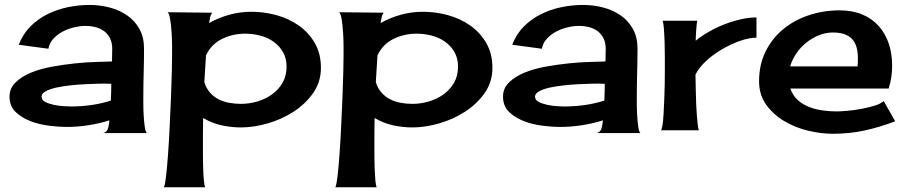

<svg xmlns="http://www.w3.org/2000/svg" viewBox="-20 -540 3762 796"><path d="M408.2 11.7Q424.8 6.8 428.7 -10.3Q432.6 -27.3 433.6 -41Q389.6 -27.3 344.7 -20.5Q299.8 -13.7 254.9 -13.7Q225.6 -13.7 185.1 -18.6Q144.5 -23.4 107.9 -37.1Q71.3 -50.8 45.4 -75.2Q19.5 -99.6 19.5 -139.6Q19.5 -173.8 44.4 -198.2Q69.3 -222.7 108.4 -238.8Q147.5 -254.9 196.3 -263.7Q245.1 -272.5 292 -277.3Q338.9 -282.2 379.9 -283.2Q420.9 -284.2 444.3 -285.2Q444.3 -298.8 444.8 -311.5Q445.3 -324.2 445.3 -337.9Q445.3 -362.3 436.5 -380.4Q427.7 -398.4 412.6 -410.2Q397.5 -421.9 377 -427.2Q356.4 -432.6 334 -432.6Q312.5 -432.6 287.6 -426.8Q262.7 -420.9 240.2 -409.2Q217.8 -397.5 201.2 -379.4Q184.6 -361.3 180.7 -337.9L57.6 -354.5Q75.2 -399.4 106.4 -430.7Q137.7 -461.9 177.2 -481.4Q216.8 -501 261.7 -510.3Q306.6 -519.5 351.6 -519.5Q394.5 -519.5 435.1 -508.8Q475.6 -498 507.3 -476.1Q539.1 -454.1 558.1 -419.9Q577.1 -385.7 577.1 -338.9Q577.1 -289.1 575.7 -239.7Q574.2 -190.4 574.2 -140.6Q574.2 -131.8 574.2 -108.9Q574.2 -85.9 575.7 -61Q577.1 -36.1 580.1 -15.1Q583 5.9 588.9 11.7ZM152.3 -139.6Q152.3 -125 168 -117.2Q183.6 -109.4 204.6 -105Q225.6 -100.6 246.1 -99.6Q266.6 -98.6 275.4 -98.6Q316.4 -98.6 358.4 -104.5Q400.4 -110.4 439.5 -123Q440.4 -140.6 440.9 -158.2Q441.4 -175.8 441.4 -192.4L416 -193.4Q407.2 -193.4 384.3 -192.9Q361.3 -192.4 332 -190.9Q302.7 -189.5 271 -186Q239.3 -182.6 212.9 -176.8Q186.5 -170.9 169.4 -161.6Q152.3 -152.3 152.3 -139.6Z M1022.5 -491.2Q1075.2 -491.2 1126.5 -477.1Q1177.7 -462.9 1218.8 -434.1Q1259.8 -405.3 1285.2 -361.3Q1310.5 -317.4 1310.5 -258.8Q1310.5 -200.2 1278.3 -154.3Q1246.1 -108.4 1196.8 -76.7Q1147.5 -44.9 1089.4 -28.3Q1031.2 -11.7 979.5 -11.7Q938.5 -11.7 898.4 -20.5Q858.4 -29.3 822.3 -50.8Q821.3 -20.5 821.3 9.3Q821.3 39.1 821.3 69.3Q821.3 80.1 821.3 105Q821.3 129.9 822.3 157.2Q823.2 184.6 825.2 207.5Q827.1 230.5 831.1 236.3H659.2Q664.1 228.5 668.5 190.4Q672.9 152.3 676.8 98.1Q680.7 43.9 683.6 -19Q686.5 -82 689 -139.6Q691.4 -197.3 692.4 -243.7Q693.4 -290 693.4 -310.5Q693.4 -321.3 693.4 -348.6Q693.4 -376 691.4 -405.8Q689.5 -435.5 685.5 -460Q681.6 -484.4 674.8 -489.3L860.4 -487.3Q853.5 -480.5 851.1 -467.3Q848.6 -454.1 846.7 -444.3Q886.7 -466.8 931.2 -479Q975.6 -491.2 1022.5 -491.2ZM978.5 -109.4Q1012.7 -109.4 1046.4 -119.1Q1080.1 -128.9 1107.4 -148.4Q1134.8 -168 1151.4 -196.8Q1168 -225.6 1168 -263.7Q1168 -298.8 1152.8 -324.7Q1137.7 -350.6 1113.3 -367.7Q1088.9 -384.8 1058.1 -392.6Q1027.3 -400.4 996.1 -400.4Q945.3 -400.4 900.9 -378.9Q856.4 -357.4 834 -310.5Q832 -282.2 830.6 -254.9Q829.1 -227.5 827.1 -199.2Q835 -173.8 850.6 -156.2Q866.2 -138.7 886.2 -128.4Q906.2 -118.2 930.2 -113.8Q954.1 -109.4 978.5 -109.4Z M1733.4 -491.2Q1786.1 -491.2 1837.4 -477.1Q1888.7 -462.9 1929.7 -434.1Q1970.7 -405.3 1996.1 -361.3Q2021.5 -317.4 2021.5 -258.8Q2021.5 -200.2 1989.3 -154.3Q1957 -108.4 1907.7 -76.7Q1858.4 -44.9 1800.3 -28.3Q1742.2 -11.7 1690.4 -11.7Q1649.4 -11.7 1609.4 -20.5Q1569.3 -29.3 1533.2 -50.8Q1532.2 -20.5 1532.2 9.3Q1532.2 39.1 1532.2 69.3Q1532.2 80.1 1532.2 105Q1532.2 129.9 1533.2 157.2Q1534.2 184.6 1536.1 207.5Q1538.1 230.5 1542 236.3H1370.1Q1375 228.5 1379.4 190.4Q1383.8 152.3 1387.7 98.1Q1391.6 43.9 1394.5 -19Q1397.5 -82 1399.9 -139.6Q1402.3 -197.3 1403.3 -243.7Q1404.3 -290 1404.3 -310.5Q1404.3 -321.3 1404.3 -348.6Q1404.3 -376 1402.3 -405.8Q1400.4 -435.5 1396.5 -460Q1392.6 -484.4 1385.7 -489.3L1571.3 -487.3Q1564.5 -480.5 1562 -467.3Q1559.6 -454.1 1557.6 -444.3Q1597.7 -466.8 1642.1 -479Q1686.5 -491.2 1733.4 -491.2ZM1689.5 -109.4Q1723.6 -109.4 1757.3 -119.1Q1791 -128.9 1818.4 -148.4Q1845.7 -168 1862.3 -196.8Q1878.9 -225.6 1878.9 -263.7Q1878.9 -298.8 1863.8 -324.7Q1848.6 -350.6 1824.2 -367.7Q1799.8 -384.8 1769 -392.6Q1738.3 -400.4 1707 -400.4Q1656.2 -400.4 1611.8 -378.9Q1567.4 -357.4 1544.9 -310.5Q1543 -282.2 1541.5 -254.9Q1540 -227.5 1538.1 -199.2Q1545.9 -173.8 1561.5 -156.2Q1577.1 -138.7 1597.2 -128.4Q1617.2 -118.2 1641.1 -113.8Q1665 -109.4 1689.5 -109.4Z M2454.1 11.7Q2470.7 6.8 2474.6 -10.3Q2478.5 -27.3 2479.5 -41Q2435.5 -27.3 2390.6 -20.5Q2345.7 -13.7 2300.8 -13.7Q2271.5 -13.7 2231 -18.6Q2190.4 -23.4 2153.8 -37.1Q2117.2 -50.8 2091.3 -75.2Q2065.4 -99.6 2065.4 -139.6Q2065.4 -173.8 2090.3 -198.2Q2115.2 -222.7 2154.3 -238.8Q2193.4 -254.9 2242.2 -263.7Q2291 -272.5 2337.9 -277.3Q2384.8 -282.2 2425.8 -283.2Q2466.8 -284.2 2490.2 -285.2Q2490.2 -298.8 2490.7 -311.5Q2491.2 -324.2 2491.2 -337.9Q2491.2 -362.3 2482.4 -380.4Q2473.6 -398.4 2458.5 -410.2Q2443.4 -421.9 2422.9 -427.2Q2402.3 -432.6 2379.9 -432.6Q2358.4 -432.6 2333.5 -426.8Q2308.6 -420.9 2286.1 -409.2Q2263.7 -397.5 2247.1 -379.4Q2230.5 -361.3 2226.6 -337.9L2103.5 -354.5Q2121.1 -399.4 2152.3 -430.7Q2183.6 -461.9 2223.1 -481.4Q2262.7 -501 2307.6 -510.3Q2352.5 -519.5 2397.5 -519.5Q2440.4 -519.5 2481 -508.8Q2521.5 -498 2553.2 -476.1Q2585 -454.1 2604 -419.9Q2623 -385.7 2623 -338.9Q2623 -289.1 2621.6 -239.7Q2620.1 -190.4 2620.1 -140.6Q2620.1 -131.8 2620.1 -108.9Q2620.1 -85.9 2621.6 -61Q2623 -36.1 2626 -15.1Q2628.9 5.9 2634.8 11.7ZM2198.2 -139.6Q2198.2 -125 2213.9 -117.2Q2229.5 -109.4 2250.5 -105Q2271.5 -100.6 2292 -99.6Q2312.5 -98.6 2321.3 -98.6Q2362.3 -98.6 2404.3 -104.5Q2446.3 -110.4 2485.4 -123Q2486.3 -140.6 2486.8 -158.2Q2487.3 -175.8 2487.3 -192.4L2461.9 -193.4Q2453.1 -193.4 2430.2 -192.9Q2407.2 -192.4 2377.9 -190.9Q2348.6 -189.5 2316.9 -186Q2285.2 -182.6 2258.8 -176.8Q2232.4 -170.9 2215.3 -161.6Q2198.2 -152.3 2198.2 -139.6Z M2864.3 -371.1Q2887.7 -390.6 2918.5 -408.2Q2949.2 -425.8 2982.9 -439Q3016.6 -452.1 3051.3 -460Q3085.9 -467.8 3116.2 -467.8V-383.8Q3085 -383.8 3046.9 -370.1Q3008.8 -356.4 2972.2 -335Q2935.5 -313.5 2906.2 -286.1Q2877 -258.8 2863.3 -230.5Q2863.3 -223.6 2863.8 -205.1Q2864.3 -186.5 2864.7 -162.1Q2865.2 -137.7 2866.2 -110.8Q2867.2 -84 2869.1 -60.5Q2871.1 -37.1 2873 -20.5Q2875 -3.9 2877.9 0H2719.7Q2723.6 -2 2726.6 -21Q2729.5 -40 2731 -67.4Q2732.4 -94.7 2733.9 -126.5Q2735.4 -158.2 2735.8 -187.5Q2736.3 -216.8 2736.3 -238.3Q2736.3 -259.8 2736.3 -266.6Q2736.3 -275.4 2736.3 -303.7Q2736.3 -332 2735.4 -363.3Q2734.4 -394.5 2732.4 -421.4Q2730.5 -448.2 2726.6 -454.1H2871.1Q2869.1 -448.2 2868.2 -437Q2867.2 -425.8 2866.2 -413.1Q2865.2 -400.4 2864.7 -388.7Q2864.3 -377 2864.3 -371.1Z M3432.6 14.6Q3384.8 14.6 3331.1 2Q3277.3 -10.7 3231.9 -37.6Q3186.5 -64.5 3156.7 -105.5Q3127 -146.5 3127 -203.1Q3127 -272.5 3154.3 -327.1Q3181.6 -381.8 3227.5 -419.4Q3273.4 -457 3334 -477.1Q3394.5 -497.1 3460.9 -497.1Q3513.7 -497.1 3554.7 -480Q3595.7 -462.9 3623 -432.1Q3650.4 -401.4 3664.6 -359.4Q3678.7 -317.4 3678.7 -266.6Q3678.7 -217.8 3664.1 -172.9H3256.8Q3266.6 -143.6 3287.6 -125Q3308.6 -106.4 3335.4 -96.2Q3362.3 -85.9 3392.1 -82Q3421.9 -78.1 3448.2 -78.1Q3464.8 -78.1 3492.7 -80.6Q3520.5 -83 3549.8 -88.4Q3579.1 -93.8 3605 -101.6Q3630.9 -109.4 3643.6 -121.1L3691.4 -37.1Q3627 -12.7 3564.5 1Q3502 14.6 3432.6 14.6ZM3432.6 -405.3Q3403.3 -405.3 3374.5 -393.6Q3345.7 -381.8 3322.3 -362.8Q3298.8 -343.8 3281.2 -317.9Q3263.7 -292 3255.9 -264.6H3535.2Q3538.1 -293.9 3535.6 -319.8Q3533.2 -345.7 3522.5 -364.7Q3511.7 -383.8 3490.2 -394.5Q3468.8 -405.3 3432.6 -405.3Z"/></svg>

Font: Cherry Cream Soda
Style: Regular
Weight: 400
Designer: Font Diner, Inc
Foundry: Font Diner, Inc
Version: Version 1.001